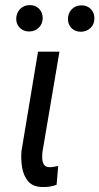

<svg xmlns="http://www.w3.org/2000/svg" viewBox="-20 -732 392 757"><path d="M129.9 -528.3H214.4L147.5 -133.8Q146 -121.6 146.5 -107.4Q147 -93.3 153.3 -83Q159.7 -72.8 176.3 -72.8Q184.6 -72.8 193.1 -74.5Q201.7 -76.2 209.5 -77.6L203.1 -3.4Q189.9 1.5 175.8 3.7Q161.6 5.9 147.5 5.4Q109.4 4.9 90.8 -17.6Q72.3 -40 67.1 -72.3Q62 -104.5 64.5 -135.3ZM43.9 -658.2Q44.4 -680.7 58.8 -696Q73.2 -711.4 96.2 -711.9Q119.1 -712.4 133.8 -697.8Q148.4 -683.1 148.4 -660.2Q147.9 -637.7 133.1 -623Q118.2 -608.4 95.7 -607.9Q73.7 -607.4 58.8 -621.6Q43.9 -635.7 43.9 -658.2ZM248 -657.2Q248 -679.7 262.5 -695.1Q276.9 -710.4 299.8 -710.9Q322.8 -711.4 337.6 -696.8Q352.5 -682.1 352.1 -659.2Q352.1 -636.7 337.2 -622.1Q322.3 -607.4 299.8 -606.9Q277.3 -606.4 262.7 -620.4Q248 -634.3 248 -657.2Z"/></svg>

Font: Roboto Condensed
Style: Italic
Weight: 400
Italic angle: -12°
Designer: Christian Robertson
Foundry: Google
Version: Version 3.0